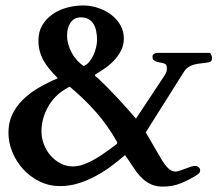

<svg xmlns="http://www.w3.org/2000/svg" viewBox="-20 -675 817 710"><path d="M577.6 -85Q587.9 -67.4 600.8 -54Q613.8 -40.5 629.9 -40.5Q634.8 -40.5 644.5 -43.7Q654.3 -46.9 664.8 -51Q675.3 -55.2 685.1 -58.3Q694.8 -61.5 700.2 -61.5Q707 -61.5 711.2 -59.1Q715.3 -56.6 717.3 -53.7Q719.2 -50.8 719.7 -48.1Q720.2 -45.4 720.2 -44.4Q720.2 -42.5 718.8 -38.3Q717.3 -34.2 709.5 -28.8Q682.1 -11.2 650.6 2Q619.1 15.1 582 15.1Q558.6 15.1 541 7.6Q523.4 0 509.5 -12.2Q495.6 -24.4 484.1 -40.3Q472.7 -56.2 461.9 -72.8Q457 -79.6 452.4 -86.9Q447.8 -94.2 442.4 -101.6Q418.9 -81.1 391.4 -60.5Q363.8 -40 333.3 -23.7Q302.7 -7.3 269.8 2.9Q236.8 13.2 202.1 13.2Q161.6 13.2 126.7 -3.9Q91.8 -21 66.2 -48.8Q40.5 -76.7 25.9 -112.1Q11.2 -147.5 11.2 -184.1Q11.2 -221.2 25.1 -251Q39.1 -280.8 63.7 -305.4Q88.4 -330.1 121.6 -349.6Q154.8 -369.1 193.8 -385.7Q177.2 -402.3 163.8 -418.5Q150.4 -434.6 141.1 -451.2Q131.8 -467.8 127 -485.8Q122.1 -503.9 122.1 -525.4Q122.1 -557.6 136.5 -581.8Q150.9 -606 174.3 -622.3Q197.8 -638.7 227.5 -646.7Q257.3 -654.8 288.1 -654.8Q314.9 -654.8 341.8 -646Q368.7 -637.2 390.1 -621.3Q411.6 -605.5 424.8 -582.8Q438 -560.1 438 -532.2Q438 -509.8 428.7 -490.5Q419.4 -471.2 404.8 -454.8Q390.1 -438.5 371.6 -425Q353 -411.6 334.5 -400.9Q332.5 -399.4 331.8 -398.9Q331.1 -398.4 331.1 -397Q331.1 -394.5 334 -392.6Q335.9 -391.1 345.2 -382.8Q354.5 -374.5 372.6 -356.4Q390.6 -338.4 418 -309.1Q445.3 -279.8 482.9 -236.3L587.9 -395Q592.3 -401.9 594.7 -407.7Q597.2 -413.6 597.2 -422.4Q597.2 -434.6 591.3 -438Q585.4 -441.4 579.1 -442.4Q572.3 -443.8 565.9 -445.1Q559.6 -446.3 554.7 -448.5Q549.8 -450.7 546.9 -454.3Q543.9 -458 543.9 -463.4Q543.9 -465.3 544.2 -468Q544.4 -470.7 546.6 -473.4Q548.8 -476.1 553.2 -477.8Q557.6 -479.5 565.9 -479.5H756.8Q762.2 -471.2 763.2 -466.8Q764.2 -462.4 764.2 -461.4Q764.2 -450.7 758.3 -447.3Q752.4 -443.8 742.2 -442.9Q731 -441.4 719.5 -440.2Q708 -439 697.3 -436Q686.5 -433.1 677 -427Q667.5 -420.9 660.6 -410.2L519 -185.5ZM249 -59.6Q270.5 -59.6 292 -67.9Q313.5 -76.2 333.7 -88.1Q354 -100.1 373 -114Q392.1 -127.9 408.2 -139.6Q413.6 -143.6 413.6 -147Q413.6 -148.4 412.6 -150.4Q377.4 -212.9 333.5 -262.2Q289.6 -311.5 237.8 -354.5Q235.4 -353.5 229.5 -350.1Q223.6 -346.7 219.7 -344.2Q200.7 -333 184.8 -316.4Q168.9 -299.8 157.5 -279.5Q146 -259.3 139.6 -236.1Q133.3 -212.9 133.3 -189.5Q133.3 -164.6 142.3 -141.1Q151.4 -117.7 167.2 -99.6Q183.1 -81.5 204.1 -70.6Q225.1 -59.6 249 -59.6ZM228 -544.4Q228 -527.3 232.7 -510.7Q237.3 -494.1 245.4 -479.5Q253.4 -464.8 264.6 -452.4Q275.9 -439.9 289.1 -430.7Q300.8 -435.1 310.1 -446.3Q319.3 -457.5 325.7 -471.4Q332 -485.4 335.4 -500.2Q338.9 -515.1 338.9 -527.3Q338.9 -544.9 335.7 -560.3Q332.5 -575.7 325.4 -586.9Q318.4 -598.1 307.1 -604.5Q295.9 -610.8 279.3 -610.8Q254.4 -610.8 241.2 -591.8Q228 -572.8 228 -544.4Z"/></svg>

Font: Cardo
Style: Bold
Weight: 700
Designer: David J. Perry
Foundry: David J. Perry
Version: Version 1.0011